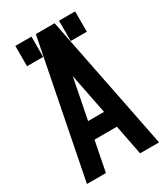

<svg xmlns="http://www.w3.org/2000/svg" viewBox="-177 -794 768 876"><g transform="rotate(-30 207.0 -356.5)"><path d="M17 -2 157 -711H256L397 -2H297L266 -160H148Q140 -122 132.5 -81Q125 -40 117 -2ZM364 -711V-604H279V-711ZM134 -711V-604H49V-711ZM207 -461Q196 -406 186 -354Q176 -302 165 -248H249Z"/></g></svg>

Font: Fundamental  Brigade Condensed
Style: Regular
Weight: 400
Width: 3
Designer: Peter Wiegel, original typeface by Carl Albert Fahrenwaldt 1901
Foundry: Peter Wiegel
Version: Version 0.000 2012 initial release